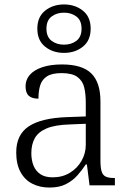

<svg xmlns="http://www.w3.org/2000/svg" viewBox="-20 -834 584 864"><path d="M202 10Q160 10 126 -7Q92 -24 72.5 -59.5Q53 -95 53 -148Q53 -228 109.5 -265.5Q166 -303 283 -307L366 -310V-372Q366 -411 359 -440.5Q352 -470 328.5 -487.5Q305 -505 257 -505Q214 -505 191.5 -490.5Q169 -476 161 -450.5Q153 -425 153 -390Q124 -390 109.5 -403Q95 -416 95 -446Q95 -475 114 -497Q133 -519 170 -531.5Q207 -544 259 -544Q350 -544 391 -503.5Q432 -463 432 -378V-112Q432 -81 437 -63.5Q442 -46 455.5 -39.5Q469 -33 493 -33H497V0H383L371 -94H366Q349 -68 328 -44.5Q307 -21 277 -5.5Q247 10 202 10ZM217 -36Q261 -36 294.5 -56.5Q328 -77 347 -110.5Q366 -144 366 -182V-277L293 -274Q227 -272 189.5 -256Q152 -240 136.5 -212Q121 -184 121 -145Q121 -113 131 -88.5Q141 -64 162 -50Q183 -36 217 -36ZM268 -596Q218 -596 183 -624Q148 -652 148 -705Q148 -758 183 -786Q218 -814 268 -814Q318 -814 353 -786Q388 -758 388 -705Q388 -652 353 -624Q318 -596 268 -596ZM268 -633Q301 -633 324 -650.5Q347 -668 347 -705Q347 -742 324 -759.5Q301 -777 268 -777Q235 -777 212 -759.5Q189 -742 189 -705Q189 -668 212 -650.5Q235 -633 268 -633Z"/></svg>

Font: Noto Rashi Hebrew Light
Style: Regular
Weight: 300
Version: Version 1.006